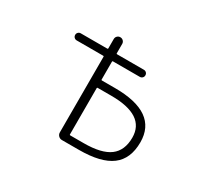

<svg xmlns="http://www.w3.org/2000/svg" viewBox="-143 -982 1287 1189"><g transform="rotate(30 500.0 -388.0)"><path d="M437.5 -468.8Q437.5 -464.8 442.4 -464.8H535.2Q839.8 -464.8 839.8 -252Q839.8 -133.8 765.1 -77.6Q690.4 -21.5 533.2 -21.5H411.1Q397.5 -21.5 387.2 -31.7Q377 -42 377 -56.6V-597.7Q377 -601.6 372.1 -601.6H182.6Q171.9 -601.6 164.6 -608.9Q157.2 -616.2 157.2 -627Q157.2 -637.7 164.6 -645Q171.9 -652.3 182.6 -652.3H372.1Q377 -652.3 377 -656.2V-723.6Q377 -736.3 385.7 -745.1Q394.5 -753.9 407.2 -753.9Q419.9 -753.9 428.7 -745.1Q437.5 -736.3 437.5 -723.6V-656.2Q437.5 -652.3 442.4 -652.3H633.8Q644.5 -652.3 651.9 -645Q659.2 -637.7 659.2 -627Q659.2 -616.2 651.9 -608.9Q644.5 -601.6 633.8 -601.6H442.4Q437.5 -601.6 437.5 -597.7ZM437.5 -76.2Q437.5 -72.3 442.4 -72.3H538.1Q665 -72.3 723.6 -116.2Q782.2 -160.2 782.2 -252Q782.2 -412.1 539.1 -412.1H442.4Q437.5 -412.1 437.5 -408.2Z"/></g></svg>

Font: Gen Jyuu Gothic L Monospace Light
Style: Regular
Weight: 300
Designer: [Source Han Sans]
Ryoko NISHIZUKA  (kana & ideographs); Paul D. Hunt (Latin, Greek & Cyrillic); Wenlong ZHANG  (bopomofo
Version: Version 1.002.20150607